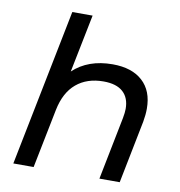

<svg xmlns="http://www.w3.org/2000/svg" viewBox="-82 -818 836 894"><g transform="rotate(10 335.5 -371.0)"><path d="M608 -359Q608 -330 602 -297L543 0H447L506 -297Q511 -324 511 -341Q511 -393 480 -421Q449 -449 388 -449Q310 -449 259.5 -406.5Q209 -364 192 -280L136 0H40L188 -742H284L229 -468Q300 -535 416 -535Q507 -535 557.5 -489Q608 -443 608 -359Z"/></g></svg>

Font: Montserrat Alternates Medium
Style: Italic
Weight: 500
Italic angle: -11.3°
Designer: Julieta Ulanovsky
Foundry: Julieta Ulanovsky
Version: Version 7.200